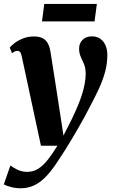

<svg xmlns="http://www.w3.org/2000/svg" viewBox="-51 -738 591 1006"><path d="M63 -442.5Q59.5 -459 54.2 -465.2Q49 -471.5 41 -471.5Q33.5 -471.5 26.8 -468.5Q20 -465.5 12 -459L0 -489Q8.5 -499.5 26.8 -513.2Q45 -527 70.8 -537Q96.5 -547 126.5 -547Q155 -547 172.5 -537.8Q190 -528.5 199.8 -510.5Q209.5 -492.5 213.5 -466.5Q219.5 -429 226.2 -386Q233 -343 240 -298Q247 -253 253.8 -208.5Q260.5 -164 267 -123L281.5 -27.5L326.5 -116.5Q343 -151 356.2 -182.5Q369.5 -214 378.8 -243.5Q388 -273 393 -300.2Q398 -327.5 398 -352.5Q397.5 -382 389.2 -402Q381 -422 372.2 -440.2Q363.5 -458.5 363.5 -483.5Q363.5 -511.5 381.8 -529.5Q400 -547.5 430.5 -547.5Q458.5 -547.5 476.5 -533.5Q494.5 -519.5 503 -497.5Q511.5 -475.5 511.5 -451.5Q511.5 -405 499.5 -361Q487.5 -317 467.2 -273.2Q447 -229.5 422.5 -183.5Q408 -155 391.8 -125.2Q375.5 -95.5 358.2 -65.5Q341 -35.5 323.2 -6Q305.5 23.5 287.8 51.8Q270 80 252 106.5Q221.5 154 191.2 185.8Q161 217.5 128.5 233Q96 248.5 58 248.5Q31.5 248.5 6.8 242Q-18 235.5 -31 228L3.5 129Q14 138 38.5 150.2Q63 162.5 91 162.5Q123.5 162.5 149.5 146Q175.5 129.5 199.5 99Q223.5 68.5 250 25.5H163.5ZM181 -717.5H456.5L444.5 -626H169Z"/></svg>

Font: Merriweather 72pt ExtraBold
Style: Italic
Weight: 800
Italic angle: -7.8°
Version: Version 2.101